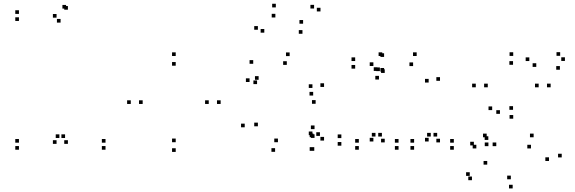

<svg xmlns="http://www.w3.org/2000/svg" viewBox="-20 -808 3140 1049"><path d="M556.5 10V-10H536.5V10ZM556.5 -28.5V-48.5H536.5V-28.5ZM335.5 -54V-74H315.5V-54ZM351 -22V-42H331V-22ZM351 -755V-775H331V-755ZM341 -761V-781H321V-761ZM83.5 -732V-752H63.5V-732ZM83.5 -693.5V-713.5H63.5V-693.5ZM311 -684.5V-704.5H291V-684.5ZM289 -711.5V-731.5H269V-711.5ZM289 -22V-42H269V-22ZM304.5 -54V-74H284.5V-54ZM83.5 -28.5V-48.5H63.5V-28.5ZM83.5 10V-10H63.5V10Z M1185.5 -240V-260H1165.5V-240ZM940 -502V-522H920V-502ZM694.5 -240V-260H674.5V-240ZM940 22V2H920V22ZM759.5 -240V-260H739.5V-240ZM940 -449V-469H920V-449ZM1120.5 -240V-260H1100.5V-240ZM940 -31V-51H920V-31Z M1697 16V-4H1677V16ZM1845 -12V-32H1825V-12ZM1845 -53.5V-73.5H1825V-53.5ZM1728 -65.5V-85.5H1708V-65.5ZM1750.5 -40V-60H1730.5V-40ZM1750.5 -333V-353H1730.5V-333ZM1562.5 -501.5V-521.5H1542.5V-501.5ZM1363.5 -459.5V-479.5H1343.5V-459.5ZM1343.5 -360V-380H1323.5V-360ZM1384.5 -348.5V-368.5H1364.5V-348.5ZM1393 -372V-392H1373V-372ZM1547 -453.5V-473.5H1527V-453.5ZM1687 -327.5V-347.5H1667V-327.5ZM1687 -69.5V-89.5H1667V-69.5ZM1692 -58.5V-78.5H1672V-58.5ZM1692 16V-4H1672V16ZM1698.5 -54.5V-74.5H1678.5V-54.5ZM1698.5 -102.5V-122.5H1678.5V-102.5ZM1498.5 -31V-51H1478.5V-31ZM1389 -118V-138H1369V-118ZM1704.5 -241V-261H1684.5V-241ZM1691 -286V-306H1671V-286ZM1317 -112.5V-132.5H1297V-112.5ZM1483 21.5V1.5H1463V21.5ZM1731 -745.5V-765.5H1711V-745.5ZM1696 -761.5V-781.5H1676V-761.5ZM1636 -678.5V-698.5H1616V-678.5ZM1487 -767.5V-787.5H1467V-767.5ZM1389 -645.5V-665.5H1369V-645.5ZM1424 -629.5V-649.5H1404V-629.5ZM1484.5 -712.5V-732.5H1464.5V-712.5ZM1632.5 -623.5V-643.5H1612.5V-623.5Z M2459.5 10V-10H2439.5V10ZM2459.5 -28.5V-48.5H2439.5V-28.5ZM2368.5 -62V-82H2348.5V-62ZM2384 -30V-50H2364V-30ZM2384 -366.5V-386.5H2364V-366.5ZM2256.5 -502V-522H2236.5V-502ZM2055.5 -419.5V-439.5H2035.5V-419.5ZM2050.5 -373.5V-393.5H2030.5V-373.5ZM2237 -447V-467H2217V-447ZM2322 -357V-377H2302V-357ZM2322 -35V-55H2302V-35ZM2333.5 -62V-82H2313.5V-62ZM2242.5 -28.5V-48.5H2222.5V-28.5ZM2242.5 10V-10H2222.5V10ZM2157.5 10V-10H2137.5V10ZM2157.5 -28.5V-48.5H2137.5V-28.5ZM2066.5 -62V-82H2046.5V-62ZM2082 -30V-50H2062V-30ZM2082 -409.5V-429.5H2062V-409.5ZM2078.5 -416.5V-436.5H2058.5V-416.5ZM2078.5 -497V-517H2058.5V-497ZM2068.5 -502V-522H2048.5V-502ZM1920.5 -474.5V-494.5H1900.5V-474.5ZM1920.5 -433V-453H1900.5V-433ZM2042 -420.5V-440.5H2022V-420.5ZM2020 -447.5V-467.5H2000V-447.5ZM2020 -35V-55H2000V-35ZM2031.5 -62V-82H2011.5V-62ZM1940.5 -28.5V-48.5H1920.5V-28.5ZM1940.5 10V-10H1920.5V10Z M3049 52V32H3029V52ZM2895.5 -58V-78H2875.5V-58ZM2639 -58V-78H2619V-58ZM2648 -43.5V-63.5H2628V-43.5ZM2711.5 -186V-206H2691.5V-186ZM2669 -206.5V-226.5H2649V-206.5ZM2569 -13.5V-33.5H2549V-13.5ZM2582.5 3V-17H2562.5V3ZM2881 3V-17H2861V3ZM2979.5 71.5V51.5H2959.5V71.5ZM2771 171.5V151.5H2751V171.5ZM2642 91.5V71.5H2622V91.5ZM2691.5 -9.5V-29.5H2671.5V-9.5ZM2648.5 -9.5V-29.5H2628.5V-9.5ZM2546.5 153V133H2526.5V153ZM2558.5 176.5V156.5H2538.5V176.5ZM2781 221.5V201.5H2761V221.5ZM2988.5 -331V-351H2968.5V-331ZM2784 -502.5V-522.5H2764V-502.5ZM2579.5 -331V-351H2559.5V-331ZM2784 -159.5V-179.5H2764V-159.5ZM2645 -331V-351H2625V-331ZM2783 -454V-474H2763V-454ZM2923 -331V-351H2903V-331ZM2783 -208V-228H2763V-208ZM3066.5 -475V-495H3046.5V-475ZM3040.5 -503V-523H3020.5V-503ZM2872 -474.5V-494.5H2852V-474.5ZM2910 -442.5V-462.5H2890V-442.5ZM3039 -427V-447H3019V-427Z"/></svg>

Font: Monaspace Xenon Dots Var
Style: Regular
Weight: 400
Designer: Riley Cran and the Lettermatic Team
Version: Version 1.100 (Monaspace Xenon Dots)